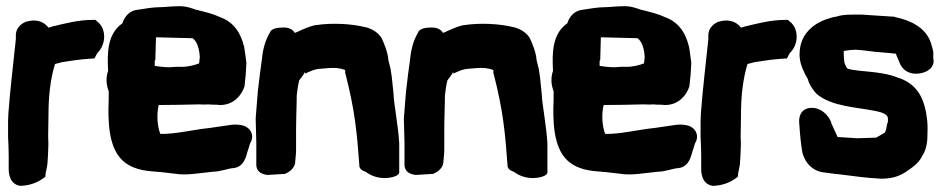

<svg xmlns="http://www.w3.org/2000/svg" viewBox="-20 -568 3030 618"><path d="M6 -128C7 -105 8 -85 8 -68V-25C8 -11 10 24 44 30H49C75 29 99 20 116 8L126 1L127 -11C128 -17 132 -31 133 -44V-46C133 -51 135 -69 135 -81C136 -98 136 -113 135 -129C136 -153 135 -170 136 -195C136 -259 142 -312 157 -362C164 -364 170 -365 180 -368C206 -372 237 -377 269 -379L284 -380L293 -397C321 -423 324 -474 294 -498L287 -504H278C232 -504 188 -492 154 -484H153C146 -482 141 -480 136 -479C118 -503 90 -506 64 -498H62L61 -497C55 -494 47 -490 41 -482C34 -474 32 -466 31 -457V-442C23 -363 13 -285 7 -203L6 -179Z M328 -340C321 -320 321 -297 330 -274C330 -255 330 -236 329 -218V-217C329 -153 334 -71 394 -37C434 -14 473 -18 516 -12L542 -9C580 -2 628 -12 663 -15C694 -16 713 -26 732 -27C766 -31 772 -65 777 -81C781 -91 784 -107 787 -110C799 -134 786 -156 765 -163C750 -168 732 -168 716 -165C701 -163 681 -160 654 -156C597 -150 545 -136 496 -137C487 -159 483 -199 491 -230H493C521 -230 588 -231 618 -232C627 -232 637 -231 651 -232C659 -231 667 -231 672 -231C676 -231 680 -231 687 -230H691C733 -231 758 -262 767 -290C770 -314 772 -338 773 -363V-367C771 -385 768 -401 766 -417V-418L765 -420C755 -461 733 -497 688 -513C667 -523 643 -529 610 -537C598 -541 579 -549 554 -548C534 -548 511 -545 498 -545C471 -545 447 -540 426 -537C397 -535 381 -515 374 -493C325 -459 325 -397 328 -340ZM478 -356V-372L480 -375L482 -448L600 -445C611 -437 621 -419 623 -386V-382C622 -378 622 -372 621 -364C606 -358 581 -352 564 -353C540 -354 528 -350 513 -352H512C499 -353 489 -354 478 -356Z M803 -184C804 -159 804 -135 805 -108V-43C805 -38 801 -10 840 -5H843L891 -8H896C915 -15 928 -29 930 -44V-45C930 -50 933 -70 933 -85V-153C933 -177 934 -202 935 -248V-260C937 -278 939 -293 943 -309C948 -317 957 -326 962 -337V-331C980 -339 992 -346 1015 -347C1034 -349 1050 -350 1064 -349C1074 -348 1082 -346 1090 -343C1091 -343 1091 -343 1091 -342V-333L1092 -330C1122 -214 1129 -143 1137 -31C1140 -23 1145 -19 1157 -15C1174 -2 1195 4 1211 5C1230 6 1256 2 1264 -9L1265 -13V-107C1262 -161 1247 -240 1247 -262V-263L1241 -321L1237 -347C1235 -356 1233 -364 1230 -375C1229 -399 1214 -434 1208 -446C1198 -462 1180 -474 1159 -480H1158C1111 -492 1048 -495 996 -487H994C965 -480 942 -467 929 -462C916 -484 888 -479 882 -479C870 -479 852 -474 849 -464C849 -464 848 -463 847 -460C834 -438 826 -410 823 -377L817 -333L810 -275C808 -247 805 -217 803 -187Z M1280 -184C1281 -159 1281 -135 1282 -108V-43C1282 -38 1278 -10 1317 -5H1320L1368 -8H1373C1392 -15 1405 -29 1407 -44V-45C1407 -50 1410 -70 1410 -85V-153C1410 -177 1411 -202 1412 -248V-260C1414 -278 1416 -293 1420 -309C1425 -317 1434 -326 1439 -337V-331C1457 -339 1469 -346 1492 -347C1511 -349 1527 -350 1541 -349C1551 -348 1559 -346 1567 -343C1568 -343 1568 -343 1568 -342V-333L1569 -330C1599 -214 1606 -143 1614 -31C1617 -23 1622 -19 1634 -15C1651 -2 1672 4 1688 5C1707 6 1733 2 1741 -9L1742 -13V-107C1739 -161 1724 -240 1724 -262V-263L1718 -321L1714 -347C1712 -356 1710 -364 1707 -375C1706 -399 1691 -434 1685 -446C1675 -462 1657 -474 1636 -480H1635C1588 -492 1525 -495 1473 -487H1471C1442 -480 1419 -467 1406 -462C1393 -484 1365 -479 1359 -479C1347 -479 1329 -474 1326 -464C1326 -464 1325 -463 1324 -460C1311 -438 1303 -410 1300 -377L1294 -333L1287 -275C1285 -247 1282 -217 1280 -187Z M1760 -340C1753 -320 1753 -297 1762 -274C1762 -255 1762 -236 1761 -218V-217C1761 -153 1766 -71 1826 -37C1866 -14 1905 -18 1948 -12L1974 -9C2012 -2 2060 -12 2095 -15C2126 -16 2145 -26 2164 -27C2198 -31 2204 -65 2209 -81C2213 -91 2216 -107 2219 -110C2231 -134 2218 -156 2197 -163C2182 -168 2164 -168 2148 -165C2133 -163 2113 -160 2086 -156C2029 -150 1977 -136 1928 -137C1919 -159 1915 -199 1923 -230H1925C1953 -230 2020 -231 2050 -232C2059 -232 2069 -231 2083 -232C2091 -231 2099 -231 2104 -231C2108 -231 2112 -231 2119 -230H2123C2165 -231 2190 -262 2199 -290C2202 -314 2204 -338 2205 -363V-367C2203 -385 2200 -401 2198 -417V-418L2197 -420C2187 -461 2165 -497 2120 -513C2099 -523 2075 -529 2042 -537C2030 -541 2011 -549 1986 -548C1966 -548 1943 -545 1930 -545C1903 -545 1879 -540 1858 -537C1829 -535 1813 -515 1806 -493C1757 -459 1757 -397 1760 -340ZM1910 -356V-372L1912 -375L1914 -448L2032 -445C2043 -437 2053 -419 2055 -386V-382C2054 -378 2054 -372 2053 -364C2038 -358 2013 -352 1996 -353C1972 -354 1960 -350 1945 -352H1944C1931 -353 1921 -354 1910 -356Z M2235 -128C2236 -105 2237 -85 2237 -68V-25C2237 -11 2239 24 2273 30H2278C2304 29 2328 20 2345 8L2355 1L2356 -11C2357 -17 2361 -31 2362 -44V-46C2362 -51 2364 -69 2364 -81C2365 -98 2365 -113 2364 -129C2365 -153 2364 -170 2365 -195C2365 -259 2371 -312 2386 -362C2393 -364 2399 -365 2409 -368C2435 -372 2466 -377 2498 -379L2513 -380L2522 -397C2550 -423 2553 -474 2523 -498L2516 -504H2507C2461 -504 2417 -492 2383 -484H2382C2375 -482 2370 -480 2365 -479C2347 -503 2319 -506 2293 -498H2291L2290 -497C2284 -494 2276 -490 2270 -482C2263 -474 2261 -466 2260 -457V-442C2252 -363 2242 -285 2236 -203L2235 -179Z M2553 -166C2555 -134 2558 -103 2563 -75L2564 -73V-72C2573 -44 2593 -19 2630 -13H2633C2641 -12 2666 -8 2681 -7C2728 -1 2771 5 2813 7C2845 8 2874 1 2899 -17C2914 -28 2936 -40 2949 -67C2960 -84 2965 -107 2965 -128C2965 -142 2967 -162 2964 -184C2957 -242 2939 -294 2874 -317H2873C2866 -319 2860 -322 2857 -323H2855L2854 -324C2830 -331 2808 -334 2780 -337C2758 -339 2723 -342 2708 -347C2704 -351 2701 -358 2698 -366C2697 -375 2695 -392 2696 -404C2703 -405 2709 -406 2717 -407C2723 -407 2730 -408 2733 -408C2761 -407 2787 -401 2823 -399C2834 -398 2850 -397 2864 -395C2864 -395 2865 -393 2865 -392V-391L2879 -358L2880 -357C2890 -339 2911 -329 2933 -331C2952 -332 2982 -341 2985 -369V-371C2985 -373 2985 -375 2984 -381V-402C2982 -411 2979 -421 2976 -431C2959 -480 2910 -503 2861 -513L2860 -514L2754 -521H2745C2724 -521 2694 -522 2674 -515C2673 -514 2664 -514 2660 -512H2659C2646 -508 2631 -504 2615 -495C2591 -482 2557 -454 2554 -402C2551 -371 2563 -347 2572 -328L2580 -314C2583 -301 2591 -287 2602 -273C2610 -263 2620 -257 2630 -251C2686 -220 2767 -221 2817 -206C2830 -201 2836 -197 2838 -188V-177C2838 -177 2838 -175 2837 -173V-172L2836 -171C2832 -154 2834 -155 2829 -142C2820 -136 2811 -131 2800 -125L2739 -123L2676 -127L2656 -171C2651 -194 2620 -227 2583 -220C2554 -214 2550 -187 2553 -166Z"/></svg>

Font: Vapor
Style: Blk
Weight: 900
Foundry: Cannot Into Space Fonts
Version: Version 0.179